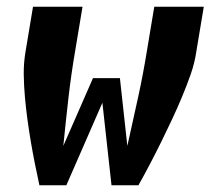

<svg xmlns="http://www.w3.org/2000/svg" viewBox="-20 -550 640 570"><path d="M97 0Q90 -32 83.5 -64.5Q77 -97 71.5 -129.5Q66 -162 61.5 -195Q57 -228 54 -261.5Q51 -295 50.5 -329Q50 -363 56 -398L78 -530H225L203 -398Q191 -328 183 -257.5Q175 -187 168 -117L256 -318H336L358 -117L361 -130Q376 -197 390.5 -263.5Q405 -330 416 -398L438 -530H585L563 -398Q558 -363 546 -329Q534 -295 520 -261.5Q506 -228 490.5 -195Q475 -162 459 -129.5Q443 -97 426 -64.5Q409 -32 391 0H311L284 -245L177 0Z"/></svg>

Font: Iosevka Curly Heavy Extended
Style: Italic
Weight: 900
Width: 7
Italic angle: -9°
Monospace: yes
Designer: Belleve Invis
Foundry: Belleve Invis
Version: Version 11.1.0; ttfautohint (v1.8.3)